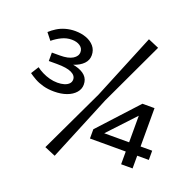

<svg xmlns="http://www.w3.org/2000/svg" viewBox="-143 -885 1150 1134"><g transform="rotate(20 432.5 -318.5)"><path d="M182 -255Q144 -255 113 -263.5Q82 -272 59 -285Q36 -298 18 -311L48 -359Q65 -346 87 -335Q109 -324 133.5 -317.5Q158 -311 183 -311Q206 -311 224.5 -316.5Q243 -322 254 -333Q265 -344 265 -360Q265 -385 235.5 -399.5Q206 -414 143 -414H92V-467H143Q195 -467 222.5 -484Q250 -501 250 -527Q250 -551 229.5 -565Q209 -579 177 -579Q145 -579 115 -564.5Q85 -550 60 -529L26 -572Q44 -589 67.5 -603.5Q91 -618 119.5 -626Q148 -634 179 -634Q217 -634 248.5 -622.5Q280 -611 299.5 -588Q319 -565 319 -532Q319 -501 297 -478.5Q275 -456 238 -443.5Q201 -431 154 -431V-449Q212 -449 251.5 -439Q291 -429 312.5 -408Q334 -387 334 -353Q334 -325 314.5 -302.5Q295 -280 261 -267.5Q227 -255 182 -255ZM436 -328 604 -737 672 -708 485 -310 316 100 247 71ZM527 -105 477 -125 698 -366H771ZM477 -67V-125H847V-67ZM702 -366H774V13H702Z"/></g></svg>

Font: BioRhyme
Style: Regular
Weight: 400
Designer: Aoife Mooney
Foundry: Aoife Mooney Type
Version: Version 1.600;gftools[0.9.33]